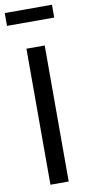

<svg xmlns="http://www.w3.org/2000/svg" viewBox="-99 -935 446 973"><g transform="rotate(-10 124.0 -448.5)"><path d="M1 -897H244V-831H1ZM78 -700H172V0H78Z"/></g></svg>

Font: Haskoy Medium
Style: Regular
Weight: 500
Designer: Ertekin Erdin
Foundry: Ertekin Erdin
Version: Version 1.500; ttfautohint (v1.8.3)